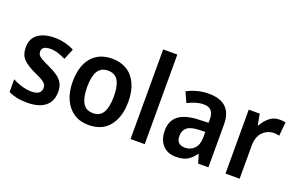

<svg xmlns="http://www.w3.org/2000/svg" viewBox="-91 -1140 2389 1530"><g transform="rotate(20 1104.0 -375.0)"><path d="M406 -156Q406 -74 352.5 -32Q299 10 201 10Q151 10 113.5 2Q76 -6 42 -22V-130Q76 -111 119 -98Q162 -85 202 -85Q246 -85 266 -101Q286 -117 286 -145Q286 -160 279 -173Q272 -186 249 -201Q226 -216 179 -236Q110 -268 75.5 -303Q41 -338 41 -404Q41 -476 93 -514Q145 -552 233 -552Q320 -552 400 -512L362 -420Q329 -436 298 -446.5Q267 -457 232 -457Q160 -457 160 -409Q160 -393 168.5 -380.5Q177 -368 200 -355Q223 -342 266 -322Q308 -303 339.5 -281.5Q371 -260 388.5 -230.5Q406 -201 406 -156Z M958 -272Q958 -143 897 -66.5Q836 10 721 10Q649 10 596.5 -24.5Q544 -59 515 -122.5Q486 -186 486 -272Q486 -404 547.5 -478Q609 -552 723 -552Q793 -552 846 -520Q899 -488 928.5 -425Q958 -362 958 -272ZM609 -272Q609 -183 636 -137Q663 -91 723 -91Q782 -91 808.5 -137Q835 -183 835 -272Q835 -361 808.5 -406Q782 -451 722 -451Q663 -451 636 -406Q609 -361 609 -272Z M1196 0H1076V-760H1196Z M1540 -553Q1736 -553 1736 -364V0H1649L1627 -74H1624Q1593 -31 1557.5 -10.5Q1522 10 1462 10Q1392 10 1350.5 -34.5Q1309 -79 1309 -158Q1309 -242 1365 -284.5Q1421 -327 1532 -331L1616 -334V-363Q1616 -413 1594.5 -436Q1573 -459 1532 -459Q1497 -459 1463.5 -448.5Q1430 -438 1396 -421L1357 -507Q1396 -528 1443 -540.5Q1490 -553 1540 -553ZM1559 -255Q1490 -252 1461.5 -226.5Q1433 -201 1433 -157Q1433 -118 1452.5 -100.5Q1472 -83 1505 -83Q1553 -83 1584.5 -115.5Q1616 -148 1616 -209V-257Z M2141 -552Q2152 -552 2165.5 -551Q2179 -550 2191 -547L2180 -430Q2171 -433 2158.5 -434.5Q2146 -436 2137 -436Q2080 -436 2040.5 -396Q2001 -356 2001 -280V0H1881V-542H1974L1991 -450H1997Q2018 -492 2055 -522Q2092 -552 2141 -552Z"/></g></svg>

Font: Noto Sans Gurmukhi UI SemiCondensed SemiBold
Style: Regular
Weight: 600
Width: 4
Designer: Jelle Bosma - Monotype Design Team
Foundry: Monotype Imaging Inc.
Version: Version 2.004; ttfautohint (v1.8.4.7-5d5b)